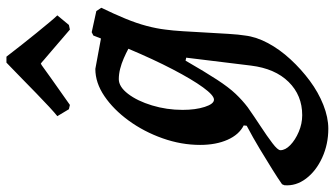

<svg xmlns="http://www.w3.org/2000/svg" viewBox="-314 -536 1014 581"><g transform="rotate(-90 192.5 -246.0)"><path d="M93 241Q46 241 5.5 222.5Q-35 204 -58 173.5Q-81 143 -78 108L-75 101Q-58 89 -30 71.5Q-2 54 32 33.5Q66 13 102 -6L103 -15Q75 -29 59.5 -64Q44 -99 44 -147Q44 -204 64 -260.5Q84 -317 117.5 -363Q151 -409 191.5 -436.5Q232 -464 274 -464L366 -447L375 -470L385 -475L449 -461L459 -446Q441 -409 426.5 -374Q412 -339 404 -308.5Q396 -278 393 -252Q390 -231 388 -198.5Q386 -166 384 -129.5Q382 -93 380 -61Q378 -29 375 -11Q371 23 352 58.5Q333 94 303 126.5Q273 159 238 185Q203 211 165 226Q127 241 93 241ZM134 162Q194 162 234.5 121Q275 80 284 7L308 -189L299 -191Q265 -132 241.5 -96Q218 -60 198.5 -39.5Q179 -19 158 -3Q131 16 100.5 36Q70 56 49 72Q28 88 28 96Q28 111 43.5 126Q59 141 83.5 151.5Q108 162 134 162ZM181 -105Q194 -105 218 -138Q242 -171 272.5 -229.5Q303 -288 335 -364Q322 -371 306 -378Q290 -385 274 -389Q258 -393 243 -393Q220 -393 198.5 -365Q177 -337 163.5 -292.5Q150 -248 150 -200Q150 -161 159 -133Q168 -105 181 -105ZM131 -579Q140 -586 159 -603.5Q178 -621 200.5 -643Q223 -665 244 -685.5Q265 -706 279 -719.5Q293 -733 293 -733H311Q311 -733 321.5 -719.5Q332 -706 348 -685.5Q364 -665 382 -643Q400 -621 414.5 -603.5Q429 -586 436 -579L407 -544L393 -541Q390 -544 379 -553Q368 -562 354 -574.5Q340 -587 326 -598.5Q312 -610 302 -619Q292 -628 290 -629Q287 -628 275 -619Q263 -610 246.5 -598.5Q230 -587 212.5 -574.5Q195 -562 182 -553Q169 -544 165 -541L152 -544Z"/></g></svg>

Font: Alegreya SemiBold
Style: Italic
Weight: 600
Italic angle: -7°
Designer: Juan Pablo del Peral
Foundry: Huerta Tipografica
Version: Version 2.009